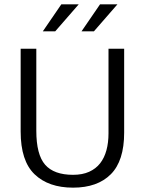

<svg xmlns="http://www.w3.org/2000/svg" viewBox="-20 -854 666 883"><path d="M75 -630H147V-253Q147 -143 187.5 -96.5Q228 -50 316 -50Q359 -50 390 -64Q421 -78 440.5 -103Q460 -128 469.5 -163Q479 -198 479 -241V-630H551V-244Q551 -114 489.5 -52.5Q428 9 316 9Q203 9 139 -52.5Q75 -114 75 -249ZM234 -710H177L262 -834H342ZM412 -710H355L440 -834H520Z"/></svg>

Font: Mukta Mahee Light
Style: Regular
Weight: 300
Designer: Shuchita Grover, Noopur Datye, Girish Dalvi, Yashodeep Gholap
Foundry: Ek Type
Version: Version 2.538;PS 1.000;hotconv 16.6.51;makeotf.lib2.5.65220;